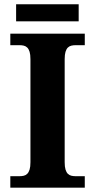

<svg xmlns="http://www.w3.org/2000/svg" viewBox="-20 -870 441 890"><path d="M27.8 0V-53.2H69.8Q81.1 -53.2 90.3 -55.4Q99.6 -57.6 106.4 -64.5Q113.3 -71.3 117.2 -84Q121.1 -96.7 121.1 -118.2V-595.7Q121.1 -617.2 117.2 -629.9Q113.3 -642.6 106.4 -649.4Q99.6 -656.2 90.3 -658.4Q81.1 -660.6 69.8 -660.6H27.8V-713.9H373V-660.6H331.1Q320.3 -660.6 310.8 -658.4Q301.3 -656.2 294.4 -649.4Q287.6 -642.6 283.7 -629.9Q279.8 -617.2 279.8 -595.7V-118.2Q279.8 -96.7 283.7 -84Q287.6 -71.3 294.4 -64.5Q301.3 -57.6 310.8 -55.4Q320.3 -53.2 331.1 -53.2H373V0ZM344.7 -771H54.7V-850.1H344.7Z"/></svg>

Font: Droids
Style: b
Weight: 700
Foundry: Ascender Corporation
Version: Version 1.00 build 113